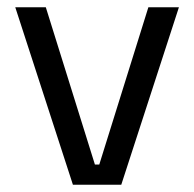

<svg xmlns="http://www.w3.org/2000/svg" viewBox="-20 -508 534 528"><path d="M253 -55.5 388 -488H472L313.5 0H180.5L22 -488H106L241 -55.5Z"/></svg>

Font: Anek Bangla
Style: Regular
Weight: 400
Designer: Sulekha Rajkumar (Bangla), Yesha Goshar (Latin)
Foundry: Ek Type
Version: Version 1.003